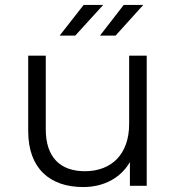

<svg xmlns="http://www.w3.org/2000/svg" viewBox="-20 -751 713 776"><path d="M397 -731H318L221 -607H284ZM447 -607 559 -731H480L384 -607ZM502 -526V-250C502 -130 433 -59 323 -59C223 -59 165 -116 165 -228V-526H94V-221C94 -70 182 5 316 5C400 5 468 -32 505 -96V0H573V-526Z"/></svg>

Font: Talent
Style: Regular
Weight: 400
Designer: Mike Powis
Version: Version 1.001;hotconv 1.0.109;makeotfexe 2.5.65596